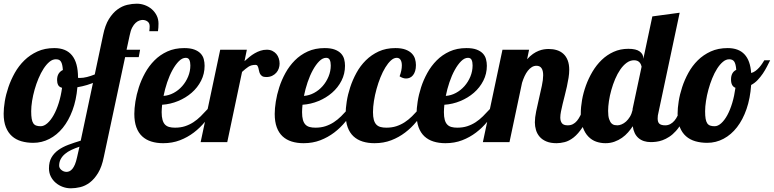

<svg xmlns="http://www.w3.org/2000/svg" viewBox="-34 -769 4188 1039"><path d="M562 -379.9Q532.7 -349.1 486.3 -327.6Q439.9 -306.2 384.8 -296.9Q378.9 -227.5 358.2 -171.9Q337.4 -116.2 305.7 -77.1Q273.9 -38.1 232.9 -17.1Q191.9 3.9 146 3.9Q111.3 3.9 81.8 -4.6Q52.2 -13.2 31 -32Q9.8 -50.8 -2.2 -80.8Q-14.2 -110.8 -14.2 -153.8Q-14.2 -183.1 -8.1 -220.5Q-2 -257.8 11.5 -297.4Q24.9 -336.9 46.1 -374.8Q67.4 -412.6 97.9 -442.4Q128.4 -472.2 168.5 -490.5Q208.5 -508.8 259.8 -508.8Q388.2 -508.8 388.2 -349.1V-348.1Q390.6 -347.2 392.8 -347.2Q395 -347.2 398.9 -347.2Q416.5 -347.2 436.8 -352.3Q457 -357.4 477.5 -365.7Q498 -374 517.6 -385Q537.1 -396 553.2 -407.2ZM301.8 -293.9Q286.1 -297.9 280.5 -309.3Q274.9 -320.8 274.9 -335.9Q274.9 -356.9 283.4 -370.4Q292 -383.8 306.2 -390.1Q305.2 -406.2 302.7 -417.2Q300.3 -428.2 295.9 -435.3Q291.5 -442.4 284.9 -445.3Q278.3 -448.2 268.1 -448.2Q250 -448.2 233.4 -434.3Q216.8 -420.4 201.9 -397.5Q187 -374.5 174.6 -345Q162.1 -315.4 153.3 -284.2Q144.5 -252.9 139.6 -222.4Q134.8 -191.9 134.8 -167Q134.8 -142.1 137.5 -126.5Q140.1 -110.8 146.2 -101.8Q152.3 -92.8 162.1 -89.4Q171.9 -85.9 186 -85.9Q204.1 -85.9 222.4 -102.1Q240.7 -118.2 256.3 -146Q272 -173.8 283.9 -211.9Q295.9 -250 301.8 -293.9Z M523.9 -579.1Q534.7 -632.8 555.4 -666Q576.2 -699.2 601.6 -717.8Q627 -736.3 654.3 -742.7Q681.6 -749 706.1 -749Q728.5 -749 749.8 -741.2Q771 -733.4 787.4 -719.2Q803.7 -705.1 813.7 -685.3Q823.7 -665.5 823.7 -641.1Q823.7 -617.7 820.8 -600.1H773.9Q774.9 -608.4 775.4 -614.3Q775.9 -620.1 775.9 -627Q775.9 -644 764.4 -652.6Q752.9 -661.1 737.8 -661.1Q730 -661.1 720 -657.7Q710 -654.3 700 -645.3Q689.9 -636.2 681.4 -620.1Q672.9 -604 668 -579.1L650.9 -500H724.1L716.8 -460H643.1L527.8 80.1Q517.1 133.8 496.8 167Q476.6 200.2 451.9 218.8Q427.2 237.3 400.4 243.7Q373.5 250 349.1 250Q326.7 250 305.4 242.2Q284.2 234.4 267.6 220.2Q251 206.1 241 186.3Q231 166.5 231 142.1Q231 107.4 244.4 83.7Q257.8 60.1 281.2 43.2Q304.7 26.4 335.9 14.6Q367.2 2.9 402.8 -7.8ZM396 24.9Q372.6 32.7 352.3 42.2Q332 51.8 317.4 64.2Q302.7 76.7 294.4 92.3Q286.1 107.9 286.1 127.9Q286.1 133.8 289.1 139.6Q292 145.5 297.4 150.1Q302.7 154.8 310.1 158Q317.4 161.1 326.2 161.1Q334 161.1 342 157.5Q350.1 153.8 357.7 144.8Q365.2 135.7 371.6 120.6Q377.9 105.5 382.8 83Z M1124 -179.2Q1103 -144 1075.9 -110.8Q1048.8 -77.6 1014.9 -51.8Q981 -25.9 939.7 -10Q898.4 5.9 849.1 5.9Q813.5 5.9 784.7 -3.2Q755.9 -12.2 735.4 -31.2Q714.8 -50.3 703.9 -80.3Q692.9 -110.4 692.9 -152.8Q692.9 -181.6 698.7 -219.2Q704.6 -256.8 717.3 -296.4Q730 -335.9 751 -374Q772 -412.1 801.8 -442.1Q831.5 -472.2 871.6 -490.5Q911.6 -508.8 962.9 -508.8Q996.6 -508.8 1017.8 -500.7Q1039.1 -492.7 1051.5 -479.5Q1064 -466.3 1068.6 -449Q1073.2 -431.6 1073.2 -413.1Q1073.2 -369.6 1054.2 -332.3Q1035.2 -294.9 1003.2 -267.1Q971.2 -239.3 929.7 -222.2Q888.2 -205.1 843.3 -202.1Q842.3 -190.9 841.6 -180.9Q840.8 -170.9 840.8 -162.1Q840.8 -136.7 845.5 -120.4Q850.1 -104 859.1 -94.7Q868.2 -85.4 881.6 -81.8Q895 -78.1 913.1 -78.1Q942.9 -78.1 967 -85.9Q991.2 -93.8 1012.2 -107.4Q1033.2 -121.1 1052 -139.6Q1070.8 -158.2 1089.8 -179.2ZM851.1 -250Q879.4 -252 905.8 -266.1Q932.1 -280.3 952.1 -303Q972.2 -325.7 984.1 -354.7Q996.1 -383.8 996.1 -415Q996.1 -433.6 990.7 -444.8Q985.4 -456.1 971.2 -456.1Q952.1 -456.1 933.8 -437.7Q915.5 -419.4 899.4 -390.1Q883.3 -360.8 870.8 -324Q858.4 -287.1 851.1 -250Z M1051.8 0 1157.7 -500H1301.8L1289.1 -438Q1302.2 -449.7 1315.9 -460.9Q1329.6 -472.2 1344.5 -480.7Q1359.4 -489.3 1375.5 -494.6Q1391.6 -500 1409.7 -500Q1426.8 -500 1439.7 -493.7Q1452.6 -487.3 1461.4 -477.1Q1470.2 -466.8 1474.6 -453.1Q1479 -439.5 1479 -424.8Q1479 -411.6 1474.6 -398.7Q1470.2 -385.7 1461.2 -375.5Q1452.1 -365.2 1438.5 -358.6Q1424.8 -352.1 1406.7 -352.1Q1392.6 -352.1 1385 -356.9Q1377.4 -361.8 1373.5 -369.1Q1369.6 -376.5 1367.9 -385Q1366.2 -393.6 1364.3 -400.9Q1362.3 -408.2 1359.1 -413.1Q1356 -418 1348.6 -418Q1325.7 -418 1310.1 -407.5Q1294.4 -397 1275.9 -379.9L1195.8 0Z M1883.8 -179.2Q1862.8 -144 1835.7 -110.8Q1808.6 -77.6 1774.7 -51.8Q1740.7 -25.9 1699.5 -10Q1658.2 5.9 1608.9 5.9Q1573.2 5.9 1544.4 -3.2Q1515.6 -12.2 1495.1 -31.2Q1474.6 -50.3 1463.6 -80.3Q1452.6 -110.4 1452.6 -152.8Q1452.6 -181.6 1458.5 -219.2Q1464.4 -256.8 1477.1 -296.4Q1489.7 -335.9 1510.7 -374Q1531.7 -412.1 1561.5 -442.1Q1591.3 -472.2 1631.3 -490.5Q1671.4 -508.8 1722.7 -508.8Q1756.3 -508.8 1777.6 -500.7Q1798.8 -492.7 1811.3 -479.5Q1823.7 -466.3 1828.4 -449Q1833 -431.6 1833 -413.1Q1833 -369.6 1814 -332.3Q1794.9 -294.9 1762.9 -267.1Q1731 -239.3 1689.5 -222.2Q1647.9 -205.1 1603 -202.1Q1602.1 -190.9 1601.3 -180.9Q1600.6 -170.9 1600.6 -162.1Q1600.6 -136.7 1605.2 -120.4Q1609.9 -104 1618.9 -94.7Q1627.9 -85.4 1641.4 -81.8Q1654.8 -78.1 1672.9 -78.1Q1702.6 -78.1 1726.8 -85.9Q1751 -93.8 1772 -107.4Q1793 -121.1 1811.8 -139.6Q1830.6 -158.2 1849.6 -179.2ZM1610.8 -250Q1639.2 -252 1665.5 -266.1Q1691.9 -280.3 1711.9 -303Q1731.9 -325.7 1743.9 -354.7Q1755.9 -383.8 1755.9 -415Q1755.9 -433.6 1750.5 -444.8Q1745.1 -456.1 1731 -456.1Q1711.9 -456.1 1693.6 -437.7Q1675.3 -419.4 1659.2 -390.1Q1643.1 -360.8 1630.6 -324Q1618.2 -287.1 1610.8 -250Z M2267.6 -179.2Q2246.6 -144 2219.5 -110.8Q2192.4 -77.6 2158.4 -51.8Q2124.5 -25.9 2083.3 -10Q2042 5.9 1992.7 5.9Q1957 5.9 1928.2 -3.2Q1899.4 -12.2 1878.9 -31.2Q1858.4 -50.3 1847.4 -80.3Q1836.4 -110.4 1836.4 -152.8Q1836.4 -181.6 1842.3 -219.5Q1848.1 -257.3 1861.1 -296.9Q1874 -336.4 1894.8 -374.5Q1915.5 -412.6 1945.6 -442.4Q1975.6 -472.2 2015.1 -490.5Q2054.7 -508.8 2105.5 -508.8Q2138.7 -508.8 2160.2 -500.7Q2181.6 -492.7 2194.3 -479.7Q2207 -466.8 2211.9 -450.2Q2216.8 -433.6 2216.8 -417Q2216.8 -398.4 2212.6 -385Q2208.5 -371.6 2201.2 -362.3Q2193.8 -353 2184.1 -348.6Q2174.3 -344.2 2163.6 -344.2Q2146.5 -344.2 2128.4 -356Q2140.6 -388.2 2140.6 -415Q2140.6 -433.6 2133.8 -444.8Q2127 -456.1 2112.8 -456.1Q2097.2 -456.1 2081.5 -441.9Q2065.9 -427.7 2051.5 -404.3Q2037.1 -380.9 2024.9 -350.6Q2012.7 -320.3 2003.7 -287.6Q1994.6 -254.9 1989.5 -222.4Q1984.4 -189.9 1984.4 -162.1Q1984.4 -136.7 1989 -120.4Q1993.7 -104 2002.7 -94.7Q2011.7 -85.4 2025.1 -81.8Q2038.6 -78.1 2056.6 -78.1Q2086.4 -78.1 2110.6 -85.9Q2134.8 -93.8 2155.8 -107.4Q2176.8 -121.1 2195.6 -139.6Q2214.4 -158.2 2233.4 -179.2Z M2651.4 -179.2Q2630.4 -144 2603.3 -110.8Q2576.2 -77.6 2542.2 -51.8Q2508.3 -25.9 2467 -10Q2425.8 5.9 2376.5 5.9Q2340.8 5.9 2312 -3.2Q2283.2 -12.2 2262.7 -31.2Q2242.2 -50.3 2231.2 -80.3Q2220.2 -110.4 2220.2 -152.8Q2220.2 -181.6 2226.1 -219.2Q2231.9 -256.8 2244.6 -296.4Q2257.3 -335.9 2278.3 -374Q2299.3 -412.1 2329.1 -442.1Q2358.9 -472.2 2398.9 -490.5Q2439 -508.8 2490.2 -508.8Q2523.9 -508.8 2545.2 -500.7Q2566.4 -492.7 2578.9 -479.5Q2591.3 -466.3 2595.9 -449Q2600.6 -431.6 2600.6 -413.1Q2600.6 -369.6 2581.5 -332.3Q2562.5 -294.9 2530.5 -267.1Q2498.5 -239.3 2457 -222.2Q2415.5 -205.1 2370.6 -202.1Q2369.6 -190.9 2368.9 -180.9Q2368.2 -170.9 2368.2 -162.1Q2368.2 -136.7 2372.8 -120.4Q2377.4 -104 2386.5 -94.7Q2395.5 -85.4 2408.9 -81.8Q2422.4 -78.1 2440.4 -78.1Q2470.2 -78.1 2494.4 -85.9Q2518.6 -93.8 2539.6 -107.4Q2560.5 -121.1 2579.3 -139.6Q2598.1 -158.2 2617.2 -179.2ZM2378.4 -250Q2406.7 -252 2433.1 -266.1Q2459.5 -280.3 2479.5 -303Q2499.5 -325.7 2511.5 -354.7Q2523.4 -383.8 2523.4 -415Q2523.4 -433.6 2518.1 -444.8Q2512.7 -456.1 2498.5 -456.1Q2479.5 -456.1 2461.2 -437.7Q2442.9 -419.4 2426.8 -390.1Q2410.6 -360.8 2398.2 -324Q2385.7 -287.1 2378.4 -250Z M3164.1 -179.2Q3143.1 -117.7 3118.9 -81.1Q3094.7 -44.4 3070.1 -25.1Q3045.4 -5.9 3021.7 0Q2998 5.9 2978 5.9Q2944.8 5.9 2922.4 -3.7Q2899.9 -13.2 2886.2 -29.1Q2872.6 -44.9 2866.5 -65.2Q2860.4 -85.4 2860.4 -106.9Q2860.4 -132.3 2867.4 -166.3Q2874.5 -200.2 2882.8 -235.8Q2891.1 -271.5 2898.2 -304.7Q2905.3 -337.9 2905.3 -361.8Q2905.3 -413.1 2869.1 -413.1Q2855.5 -413.1 2843.8 -405.8Q2832 -398.4 2822.3 -386Q2812.5 -373.5 2804.7 -356.7Q2796.9 -339.8 2791 -320.8L2723.1 0H2579.1L2685.1 -500H2829.1L2818.4 -448.2Q2834.5 -466.3 2850.3 -477.3Q2866.2 -488.3 2881.3 -494.1Q2896.5 -500 2909.9 -502Q2923.3 -503.9 2935.1 -503.9Q2959 -503.9 2979.5 -497.6Q3000 -491.2 3014.9 -477.5Q3029.8 -463.9 3038.1 -442.4Q3046.4 -420.9 3046.4 -391.1Q3046.4 -371.1 3042.7 -347.9Q3039.1 -324.7 3033.7 -300.5Q3028.3 -276.4 3022.2 -252.4Q3016.1 -228.5 3010.7 -206.5Q3005.4 -184.6 3001.7 -165.8Q2998 -147 2998 -132.8Q2998 -114.3 3006.6 -102.5Q3015.1 -90.8 3038.1 -90.8Q3054.2 -90.8 3066.4 -97.2Q3078.6 -103.5 3088.4 -115.2Q3098.1 -127 3106.2 -143.3Q3114.3 -159.7 3122.1 -179.2Z M3689 -179.2Q3674.8 -138.7 3658.2 -109.4Q3641.6 -80.1 3623.8 -60.3Q3606 -40.5 3587.4 -28.6Q3568.8 -16.6 3551.3 -10.3Q3533.7 -3.9 3517.6 -2Q3501.5 0 3488.3 0Q3446.8 0 3421.4 -21.7Q3396 -43.5 3390.1 -85.9Q3378.9 -68.8 3364.5 -52.5Q3350.1 -36.1 3331.8 -23.2Q3313.5 -10.3 3291 -2.2Q3268.6 5.9 3242.2 5.9Q3216.3 5.9 3192.4 -2.4Q3168.5 -10.7 3149.9 -29.8Q3131.3 -48.8 3120.1 -79.6Q3108.9 -110.4 3108.9 -154.8Q3108.9 -189 3115.7 -228Q3122.6 -267.1 3136.7 -306.2Q3150.9 -345.2 3172.1 -381.1Q3193.4 -417 3221.9 -444.6Q3250.5 -472.2 3286.6 -488.5Q3322.8 -504.9 3366.2 -504.9Q3408.7 -504.9 3428 -490.2Q3447.3 -475.6 3447.3 -454.1V-450.2L3496.1 -680.2L3644 -700.2L3529.3 -160.2Q3526.9 -151.9 3525.9 -143.8Q3524.9 -135.7 3524.9 -127.9Q3524.9 -106.9 3534.9 -98.9Q3544.9 -90.8 3565.9 -90.8Q3580.6 -90.8 3593 -97.4Q3605.5 -104 3615.5 -115.7Q3625.5 -127.4 3633.3 -143.8Q3641.1 -160.2 3647 -179.2ZM3389.2 -179.2 3438 -408.2Q3437 -412.6 3434.8 -418.5Q3432.6 -424.3 3428.2 -429.9Q3423.8 -435.5 3416.3 -439.2Q3408.7 -442.9 3397 -442.9Q3376 -442.9 3357.2 -429.2Q3338.4 -415.5 3322.8 -392.8Q3307.1 -370.1 3294.9 -341.3Q3282.7 -312.5 3274.2 -282Q3265.6 -251.5 3261.2 -221.9Q3256.8 -192.4 3256.8 -168.9Q3256.8 -140.1 3262.2 -124.5Q3267.6 -108.9 3275.1 -101.3Q3282.7 -93.8 3291.5 -92.3Q3300.3 -90.8 3307.1 -90.8Q3317.4 -90.8 3329.8 -95.9Q3342.3 -101.1 3353.8 -111.3Q3365.2 -121.6 3374.8 -137.2Q3384.3 -152.8 3389.2 -173.8Z M4133.8 -442.9Q4125.5 -426.8 4116 -408Q4106.4 -389.2 4094 -370.8Q4081.5 -352.5 4066.2 -336.2Q4050.8 -319.8 4030.8 -309.1Q4025.9 -237.3 4005.9 -179.2Q3985.8 -121.1 3954.3 -80.6Q3922.9 -40 3881.6 -18.1Q3840.3 3.9 3793 3.9Q3758.3 3.9 3728.8 -4.6Q3699.2 -13.2 3678 -32Q3656.7 -50.8 3644.8 -80.8Q3632.8 -110.8 3632.8 -153.8Q3632.8 -183.1 3638.7 -220.5Q3644.5 -257.8 3657.5 -297.4Q3670.4 -336.9 3691.2 -374.8Q3711.9 -412.6 3741.9 -442.4Q3772 -472.2 3812 -490.5Q3852.1 -508.8 3903.8 -508.8Q4022 -508.8 4030.8 -374Q4043.5 -377 4054.4 -385.3Q4065.4 -393.6 4074.5 -403.8Q4083.5 -414.1 4090.6 -424.8Q4097.7 -435.5 4102.1 -442.9ZM3945.8 -293.9Q3921.9 -302.7 3921.9 -338.9Q3921.9 -377.4 3950.2 -391.1Q3947.8 -423.3 3939.2 -435.8Q3930.7 -448.2 3912.1 -448.2Q3894.5 -448.2 3877.9 -434.3Q3861.3 -420.4 3846.7 -397.5Q3832 -374.5 3820.1 -345Q3808.1 -315.4 3799.6 -284.2Q3791 -252.9 3786.4 -222.4Q3781.7 -191.9 3781.7 -167Q3781.7 -142.1 3784.4 -126.5Q3787.1 -110.8 3793.2 -101.8Q3799.3 -92.8 3809.1 -89.4Q3818.8 -85.9 3833 -85.9Q3851.1 -85.9 3868.9 -102.1Q3886.7 -118.2 3901.9 -146Q3917 -173.8 3928.5 -211.9Q3939.9 -250 3945.8 -293.9Z"/></svg>

Font: Lobster
Style: Regular
Weight: 400
Designer: Pablo Impallari
Foundry: Pablo Impallari
Version: Version 1.007; ttfautohint (v1.1) -l 8 -r 50 -G 50 -x 14 -D 